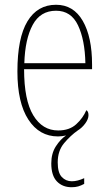

<svg xmlns="http://www.w3.org/2000/svg" viewBox="-20 -562 452 805"><path d="M280 223Q242 223 218.5 198.5Q195 174 195 123Q195 81 214.5 51Q234 21 257 6Q239 10 223 10Q145 10 99 -60.5Q53 -131 53 -262Q53 -403 95 -472.5Q137 -542 215 -542Q288 -542 327 -474.5Q366 -407 366 -291V-272H81Q81 -142 119.5 -78.5Q158 -15 224 -15Q271 -15 299.5 -41Q328 -67 342 -100Q351 -95 351 -79Q351 -63 337.5 -44.5Q324 -26 306 -15Q276 6 249 38Q222 70 222 119Q222 162 239 180Q256 198 281 198Q305 198 333 185V209Q320 216 308 219.5Q296 223 280 223ZM338 -297Q336 -395 307 -456Q278 -517 215 -517Q149 -517 117 -457.5Q85 -398 82 -297Z"/></svg>

Font: Noto Serif Tamil Condensed Thin
Style: Italic
Weight: 100
Width: 3
Italic angle: -12°
Designer: Indian Type Foundry, Tom Grace, and the Monotype Design Team
Foundry: Monotype Imaging Inc.
Version: Version 2.003; ttfautohint (v1.8.4.7-5d5b)